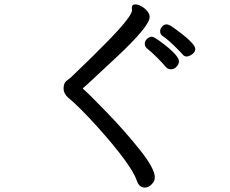

<svg xmlns="http://www.w3.org/2000/svg" viewBox="-20 -783 1040 867"><path d="M643.1 -564.9Q633.8 -573.2 633.8 -585.9Q633.8 -598.1 644.3 -607.7Q654.8 -617.2 666 -617.2Q675.8 -617.2 712.9 -588.9Q788.1 -532.2 788.1 -505.9Q788.1 -494.1 777.6 -482.2Q767.1 -470.2 752 -470.2Q736.8 -470.2 727.3 -482.2Q717.8 -494.1 691.4 -521Q665 -547.9 643.1 -564.9ZM823.2 -527.8Q812 -527.8 804.4 -537.4Q796.9 -546.9 765.4 -577.4Q733.9 -607.9 711.9 -622.1Q703.1 -629.9 703.1 -642.1Q703.1 -652.8 711.7 -662.8Q720.2 -672.9 731.9 -672.9Q743.2 -672.9 763.2 -658.2Q861.8 -587.9 861.8 -562Q861.8 -547.9 847.4 -537.8Q833 -527.8 823.2 -527.8ZM634.8 64Q607.9 64 598.1 33.2Q573.2 -39.1 421.9 -208Q335.9 -303.2 289.1 -340.8Q267.1 -359.9 267.1 -383.8Q267.1 -407.2 280 -417.7Q293 -428.2 299.8 -433.1Q505.9 -629.9 550.8 -690.9Q576.2 -723.1 576.2 -737.8L575.2 -747.1Q575.2 -763.2 590.8 -763.2Q602.1 -763.2 616.9 -755.6Q631.8 -748 643.8 -734.1Q655.8 -720.2 655.8 -706.1Q655.8 -664.1 501 -520Q426.8 -451.2 391.4 -418Q356 -384.8 354 -384.8Q354 -382.8 355 -381.8Q377.9 -362.8 462.4 -275.4Q546.9 -188 613 -104.5Q679.2 -21 679.2 18.1Q679.2 35.2 664.6 49.6Q649.9 64 634.8 64Z"/></svg>

Font: LXGW WenKai Mono GB Screen
Style: Regular
Weight: 400
Monospace: yes
Designer: LXGW / Fontworks Inc.
Foundry: LXGW / Fontworks Inc.
Version: Version 1.510;January 18,2025